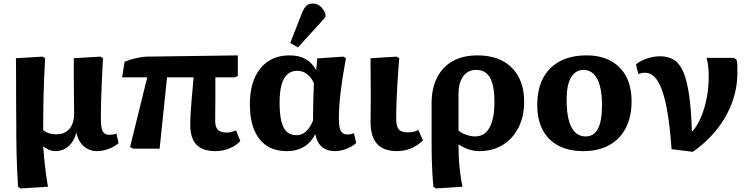

<svg xmlns="http://www.w3.org/2000/svg" viewBox="-20 -840 4234 1085"><path d="M97 225 82 216Q79 171 77 122.5Q75 74 73.5 23.5Q72 -27 72 -75Q72 -92 72 -125.5Q72 -159 71.5 -203Q71 -247 71 -293.5Q71 -340 71 -384Q71 -428 70.5 -461.5Q70 -495 70 -511L220 -520L235 -511Q232 -453 229.5 -399.5Q227 -346 226 -295.5Q225 -245 224.5 -197.5Q224 -150 224 -105Q236 -94 255.5 -87.5Q275 -81 298 -81Q346 -81 372.5 -112Q399 -143 399 -201Q399 -210 398.5 -231.5Q398 -253 398 -282Q398 -311 397.5 -344.5Q397 -378 397 -409.5Q397 -441 397 -467.5Q397 -494 397 -511L548 -520L562 -511Q560 -470 558 -432Q556 -394 554.5 -358Q553 -322 552 -288.5Q551 -255 550.5 -225.5Q550 -196 550 -169Q550 -135 554.5 -115Q559 -95 570 -86.5Q581 -78 598 -78Q607 -78 616.5 -79.5Q626 -81 638 -85L650 -31Q627 -11 593.5 1.5Q560 14 527 14Q500 14 476 2Q452 -10 435.5 -33Q419 -56 412 -89H411Q399 -42 367.5 -14Q336 14 293 14Q275 14 257.5 7Q240 0 226 -12H224Q227 26 230.5 63.5Q234 101 239 138Q244 175 251 215Z M1198 14Q1125 14 1090 -22.5Q1055 -59 1055 -136Q1055 -152 1056 -175Q1057 -198 1059 -226Q1061 -254 1063.5 -284.5Q1066 -315 1069 -345.5Q1072 -376 1074 -403H924L882 0H732L715 -9L812 -403H670L684 -491Q696 -496 712.5 -501.5Q729 -507 747 -511Q765 -515 782 -517.5Q799 -520 811 -520L1324 -527V-411L1308 -403H1197Q1197 -375 1197 -345.5Q1197 -316 1197 -285.5Q1197 -255 1196.5 -223Q1196 -191 1196 -158Q1196 -122 1211 -106.5Q1226 -91 1263 -91Q1274 -91 1286.5 -94Q1299 -97 1314 -103L1338 -43Q1320 -24 1297.5 -11.5Q1275 1 1250 7.5Q1225 14 1198 14Z M1601 14Q1533 14 1486.5 -17Q1440 -48 1416 -107Q1392 -166 1392 -251Q1392 -380 1451.5 -453.5Q1511 -527 1615 -527Q1669 -527 1705 -507.5Q1741 -488 1765 -447H1767L1773 -510L1920 -520L1935 -511Q1925 -458 1917.5 -410Q1910 -362 1905 -319.5Q1900 -277 1897.5 -240Q1895 -203 1895 -171Q1895 -138 1899.5 -118Q1904 -98 1915 -89Q1926 -80 1943 -80Q1951 -80 1960 -81.5Q1969 -83 1980 -87L1993 -32Q1970 -11 1937 1.5Q1904 14 1872 14Q1827 14 1799.5 -9.5Q1772 -33 1762 -80H1760Q1745 -49 1722 -28.5Q1699 -8 1668.5 3Q1638 14 1601 14ZM1656 -76Q1685 -76 1708.5 -96.5Q1732 -117 1749 -159Q1749 -186 1749.5 -213.5Q1750 -241 1750.5 -268.5Q1751 -296 1752 -321.5Q1753 -347 1754 -369Q1741 -401 1716 -420.5Q1691 -440 1660 -440Q1626 -440 1604 -420Q1582 -400 1571 -360.5Q1560 -321 1560 -260Q1560 -195 1570 -154.5Q1580 -114 1601 -95Q1622 -76 1656 -76ZM1664 -572 1620 -597 1686 -765Q1698 -796 1712 -808Q1726 -820 1748 -820Q1771 -820 1789 -805.5Q1807 -791 1819 -762V-743Z M2222 14Q2149 14 2111.5 -26.5Q2074 -67 2074 -149Q2074 -169 2074.5 -198.5Q2075 -228 2075 -263.5Q2075 -299 2075 -336Q2075 -373 2074.5 -407Q2074 -441 2074 -468.5Q2074 -496 2074 -511L2221 -520L2236 -511Q2233 -472 2230 -432Q2227 -392 2225 -354Q2223 -316 2221.5 -281Q2220 -246 2219.5 -217.5Q2219 -189 2219 -168Q2219 -126 2233.5 -109Q2248 -92 2284 -92Q2302 -92 2318 -95.5Q2334 -99 2344 -106L2370 -47Q2352 -28 2328 -14Q2304 0 2277 7Q2250 14 2222 14Z M2444 225 2429 216Q2426 186 2423.5 144Q2421 102 2420 57Q2419 12 2419 -27V-256Q2419 -341 2450 -402Q2481 -463 2539 -495Q2597 -527 2679 -527Q2802 -527 2872 -457.5Q2942 -388 2942 -265Q2942 -182 2910 -119Q2878 -56 2821 -21Q2764 14 2689 14Q2668 14 2647.5 9.5Q2627 5 2608.5 -3.5Q2590 -12 2572 -23H2571Q2571 12 2572.5 44Q2574 76 2577 105.5Q2580 135 2584 162.5Q2588 190 2594 215ZM2665 -69Q2701 -69 2725 -91Q2749 -113 2761.5 -156Q2774 -199 2774 -264Q2774 -357 2749 -401Q2724 -445 2671 -445Q2624 -445 2597.5 -408.5Q2571 -372 2571 -307V-102Q2581 -93 2597 -85.5Q2613 -78 2631 -73.5Q2649 -69 2665 -69Z M3276 14Q3194 14 3135.5 -17Q3077 -48 3046.5 -106Q3016 -164 3016 -246Q3016 -335 3048.5 -397.5Q3081 -460 3143.5 -493.5Q3206 -527 3295 -527Q3375 -527 3432 -495.5Q3489 -464 3519 -406.5Q3549 -349 3549 -267Q3549 -180 3516.5 -117Q3484 -54 3423 -20Q3362 14 3276 14ZM3290 -69Q3336 -69 3359 -112.5Q3382 -156 3382 -247Q3382 -311 3370 -355Q3358 -399 3334.5 -422Q3311 -445 3279 -445Q3232 -445 3207 -402.5Q3182 -360 3182 -278Q3182 -172 3209.5 -120.5Q3237 -69 3290 -69Z M3895 18 3775 3Q3767 -111 3754 -192.5Q3741 -274 3722.5 -326.5Q3704 -379 3680 -404Q3656 -429 3625 -429Q3607 -429 3587 -422L3574 -476Q3597 -496 3635.5 -509Q3674 -522 3709 -522Q3757 -522 3789 -501.5Q3821 -481 3841.5 -433.5Q3862 -386 3874 -304Q3886 -222 3890 -99H3894Q3922 -131 3942.5 -180.5Q3963 -230 3974 -288Q3985 -346 3985 -405Q3985 -436 3982 -464.5Q3979 -493 3973 -513H4126L4142 -504Q4146 -491 4146.5 -474.5Q4147 -458 4147 -428Q4147 -343 4117.5 -262Q4088 -181 4031.5 -109.5Q3975 -38 3895 18Z"/></svg>

Font: Literata 18pt
Style: Bold
Weight: 700
Designer: Latin by Veronika Burian and Jose Scaglione. Greek by Irene Vlachou. Cyrillic by Vera Evstafieva.
Foundry: TypeTogether
Version: Version 3.103;gftools[0.9.29]